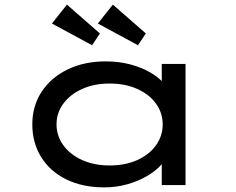

<svg xmlns="http://www.w3.org/2000/svg" viewBox="-20 -802 1024 832"><path d="M432 10Q337 10 266.5 -25Q196 -60 158 -122Q120 -184 120 -263Q120 -343 160.5 -404.5Q201 -466 273 -501Q345 -536 438 -536Q496 -536 546 -522.5Q596 -509 633 -487Q670 -465 690.5 -440Q711 -415 711 -391L681 -389V-525H784V0H681V-145L701 -137Q701 -114 679 -88.5Q657 -63 619.5 -40.5Q582 -18 533.5 -4Q485 10 432 10ZM455 -85Q523 -85 575 -108.5Q627 -132 656 -172.5Q685 -213 685 -263Q685 -313 656 -353Q627 -393 575 -416.5Q523 -440 455 -440Q388 -440 336 -416.5Q284 -393 254.5 -353Q225 -313 225 -263Q225 -213 254.5 -172.5Q284 -132 336 -108.5Q388 -85 455 -85ZM578 -606 404 -700 469 -782 612 -657ZM379 -606 205 -700 270 -782 413 -657Z"/></svg>

Font: Lexend Zetta
Style: Regular
Weight: 400
Designer: Bonnie Shaver-Troup, Thomas Jockin
Foundry: Lexend
Version: Version 1.007